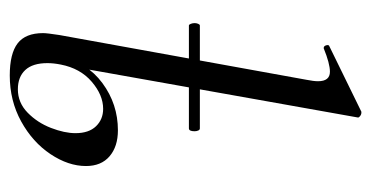

<svg xmlns="http://www.w3.org/2000/svg" viewBox="-208 -558 778 403"><g transform="rotate(90 181.5 -356.0)"><path d="M49 -57Q49 -65 53 -91L147 -610Q150 -625 150 -634Q150 -659 130 -659Q113 -659 81 -646H80Q76 -646 74.5 -651.5Q73 -657 77 -658L214 -725H216Q220 -725 223.5 -722Q227 -719 226 -717L115 -94Q112 -79 112 -66Q112 -35 126.5 -19.5Q141 -4 167 -4Q195 -4 216 -24.5Q237 -45 248 -73.5Q259 -102 259 -125Q259 -153 244.5 -168Q230 -183 208 -183Q179 -183 151 -159Q123 -135 115 -94L100 -95Q110 -149 154 -181.5Q198 -214 253 -214Q287 -214 307.5 -196.5Q328 -179 328 -147Q328 -110 303 -72.5Q278 -35 234.5 -11Q191 13 138 13Q92 13 70.5 -3.5Q49 -20 49 -57ZM28 -375Q28 -379 29.5 -382.5Q31 -386 33 -386H249Q252 -386 253.5 -382.5Q255 -379 255 -375Q255 -363 249 -363H33Q31 -363 29.5 -367Q28 -371 28 -375Z"/></g></svg>

Font: Cormorant Garamond Medium
Style: Italic
Weight: 500
Italic angle: -10°
Designer: Christian Thalmann (Catharsis Fonts)
Foundry: Catharsis Fonts
Version: Version 4.000